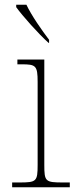

<svg xmlns="http://www.w3.org/2000/svg" viewBox="-20 -786 320 806"><path d="M184 -606H186V-619C157 -657 112 -721 91 -766H48V-756C73 -721 143 -642 184 -606ZM31 0H273V-20H245C170 -20 166 -24 166 -94V-536H53V-516H71C130 -516 138 -511 138 -442V-94C138 -24 133 -20 61 -20H31Z"/></svg>

Font: Noto Serif Gurmukhi Thin
Style: Regular
Weight: 100
Designer: Vaibhav Singh and the Monotype Design Team
Foundry: Monotype Imaging Inc.
Version: Version 2.004